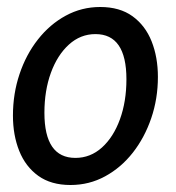

<svg xmlns="http://www.w3.org/2000/svg" viewBox="-20 -519 504 549"><path d="M181.5 10Q126 10 89.5 -16.2Q53 -42.5 35 -87.5Q17 -132.5 17 -188.5Q17 -251 35.8 -307Q54.5 -363 88.5 -406.2Q122.5 -449.5 168 -474.2Q213.5 -499 266.5 -499Q322.5 -499 359 -472.5Q395.5 -446 413.5 -400.8Q431.5 -355.5 431.5 -299Q431.5 -237 412.5 -181.2Q393.5 -125.5 359.8 -82.5Q326 -39.5 280.5 -14.8Q235 10 181.5 10ZM195.5 -67.5Q238.5 -67.5 271.5 -97.2Q304.5 -127 323 -178Q341.5 -229 341.5 -292.5Q341.5 -421.5 253 -421.5Q210 -421.5 177 -391.5Q144 -361.5 125.5 -310.8Q107 -260 107 -196.5Q107 -67.5 195.5 -67.5Z"/></svg>

Font: Cabin Condensed
Style: Italic
Weight: 400
Width: 3
Italic angle: -10°
Designer: Pablo Impallari
Foundry: Pablo Impallari. http://www.impallari.com Igino Marini. http://www.ikern.com
Version: Version 3.001; ttfautohint (v1.8.3)